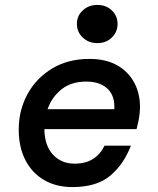

<svg xmlns="http://www.w3.org/2000/svg" viewBox="-20 -747 640 779"><path d="M274 12Q208 12 159 -16.5Q110 -45 83 -97.5Q56 -150 56 -221Q56 -300 91.5 -365Q127 -430 191.5 -469Q256 -508 343 -508Q409 -508 454.5 -482.5Q500 -457 524 -413Q548 -369 548 -313Q548 -291 544 -268Q540 -245 534 -223H160Q161 -156 195 -119.5Q229 -83 282 -83Q328 -83 358 -102.5Q388 -122 404 -156H511Q482 -80 427 -34Q372 12 274 12ZM330 -416Q269 -416 229.5 -384.5Q190 -353 173 -304H444V-314Q444 -363 413.5 -389.5Q383 -416 330 -416ZM375 -572Q340 -572 316 -594.5Q292 -617 292 -650Q292 -683 316 -705Q340 -727 375 -727Q410 -727 433.5 -705Q457 -683 457 -650Q457 -617 433.5 -594.5Q410 -572 375 -572Z"/></svg>

Font: DM Mono Medium
Style: Italic
Weight: 500
Italic angle: -10°
Designer: Colophon Foundry
Foundry: Colophon Foundry
Version: Version 1.000; ttfautohint (v1.8.2.53-6de2)